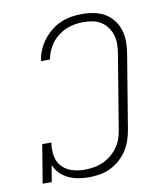

<svg xmlns="http://www.w3.org/2000/svg" viewBox="-84 -813 768 890"><g transform="rotate(-10 300.0 -367.5)"><path d="M262 8Q237 8 212 3.5Q187 -1 165.5 -11.5Q144 -22 127.5 -39Q111 -56 102 -78L89 0H46L76 -181H119Q114 -151 118.5 -121Q123 -91 142 -69.5Q161 -48 189.5 -39Q218 -30 249 -30Q270 -30 292 -33.5Q314 -37 334.5 -46Q355 -55 373.5 -69.5Q392 -84 405.5 -103Q419 -122 426.5 -143Q434 -164 437 -186L494 -531Q498 -553 498.5 -575.5Q499 -598 493 -618.5Q487 -639 475 -656Q463 -673 445.5 -684.5Q428 -696 406.5 -700.5Q385 -705 362 -705Q342 -705 321.5 -701.5Q301 -698 281.5 -690Q262 -682 244 -668.5Q226 -655 213 -638Q200 -621 191.5 -601.5Q183 -582 179 -561H137Q141 -587 151 -611.5Q161 -636 177.5 -657.5Q194 -679 215.5 -696.5Q237 -714 261.5 -724.5Q286 -735 311.5 -739Q337 -743 362 -743Q391 -743 418.5 -737.5Q446 -732 469 -718.5Q492 -705 508.5 -683.5Q525 -662 533 -636Q541 -610 541 -581.5Q541 -553 536 -524L479 -179Q475 -154 466.5 -129Q458 -104 443.5 -81.5Q429 -59 408 -41Q387 -23 363 -11.5Q339 0 313 4Q287 8 262 8Z"/></g></svg>

Font: Iosevka Slab XLtExObl
Style: Regular
Weight: 200
Width: 7
Italic angle: -9°
Monospace: yes
Designer: Belleve Invis
Foundry: Belleve Invis
Version: Version 11.1.1; ttfautohint (v1.8.3)